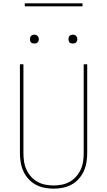

<svg xmlns="http://www.w3.org/2000/svg" viewBox="-20 -1119 640 1147"><path d="M300 8Q272 8 244.5 2.5Q217 -3 193 -16Q169 -29 150 -50Q131 -71 119.5 -96.5Q108 -122 103.5 -149.5Q99 -177 99 -205V-735H120V-205Q120 -180 123.5 -155Q127 -130 137.5 -107Q148 -84 164.5 -65Q181 -46 203 -33.5Q225 -21 250 -16Q275 -11 300 -11Q325 -11 350 -16Q375 -21 397 -33.5Q419 -46 435.5 -65Q452 -84 462.5 -107Q473 -130 476.5 -155Q480 -180 480 -205V-735H501V-205Q501 -177 496.5 -149.5Q492 -122 480.5 -96.5Q469 -71 450 -50Q431 -29 407 -16Q383 -3 355.5 2.5Q328 8 300 8ZM415 -859Q410 -859 404.5 -860.5Q399 -862 395.5 -865.5Q392 -869 390.5 -874.5Q389 -880 389 -885Q389 -890 390.5 -895.5Q392 -901 395.5 -904.5Q399 -908 404.5 -910Q410 -912 415 -912Q420 -912 425.5 -910Q431 -908 434.5 -904.5Q438 -901 440 -895.5Q442 -890 442 -885Q442 -880 440 -874.5Q438 -869 434.5 -865.5Q431 -862 425.5 -860.5Q420 -859 415 -859ZM185 -859Q180 -859 174.5 -860.5Q169 -862 165.5 -865.5Q162 -869 160.5 -874.5Q159 -880 159 -885Q159 -890 160.5 -895.5Q162 -901 165.5 -904.5Q169 -908 174.5 -910Q180 -912 185 -912Q190 -912 195.5 -910Q201 -908 204.5 -904.5Q208 -901 210 -895.5Q212 -890 212 -885Q212 -880 210 -874.5Q208 -869 204.5 -865.5Q201 -862 195.5 -860.5Q190 -859 185 -859ZM128 -1081V-1099H473V-1081Z"/></svg>

Font: Iosevka Thin Extended
Style: Regular
Weight: 100
Width: 7
Monospace: yes
Designer: Belleve Invis
Foundry: Belleve Invis
Version: Version 32.5.0; ttfautohint (v1.8.4)